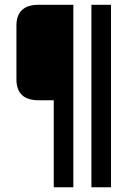

<svg xmlns="http://www.w3.org/2000/svg" viewBox="-20 -646 547 804"><path d="M287.1 -626V138.2H205.1V-226.1H142.1Q48.8 -226.1 48.8 -314V-538.1Q48.8 -626 142.1 -626ZM362.8 -626H444.8V138.2H362.8Z"/></svg>

Font: Teko
Style: Regular
Weight: 400
Designer: Manushi Parikh, Jonny Pinhorn
Foundry: Indian Type Foundry
Version: Version 2.000;PS 1.0;hotconv 1.0.79;makeotf.lib2.5.61930